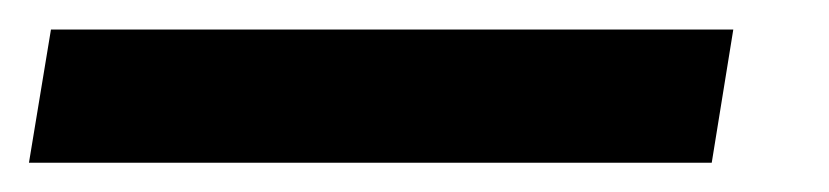

<svg xmlns="http://www.w3.org/2000/svg" viewBox="-81 -20 561 130"><path d="M415.5 0 400.9 90.2H-61.4L-46.5 0Z"/></svg>

Font: Inter P Medium
Style: Italic
Weight: 500
Italic angle: 9.39999°
Designer: Rasmus Andersson
Foundry: rsms
Version: Version 3.018;git-588b23468